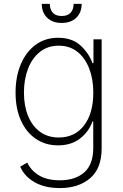

<svg xmlns="http://www.w3.org/2000/svg" viewBox="-20 -747 632 983"><path d="M286.6 215.9Q210.2 215.9 158 186.4Q105.8 157 83.5 106.5L119.7 85.2Q137.4 125 179.2 150.6Q220.9 176.1 286.6 176.1Q365.4 176.1 411.4 135.5Q457.4 94.8 457.4 11V-124.6H453.1Q434.3 -71.7 389.2 -37.3Q344.1 -2.8 277 -2.8Q212.4 -2.8 163.4 -36.2Q114.3 -69.6 87 -130.3Q59.7 -191.1 59.7 -272.7Q59.7 -354.8 86.5 -418.1Q113.3 -481.5 162.3 -517.6Q211.3 -553.6 277.3 -553.6Q348.4 -553.6 391.2 -515.1Q433.9 -476.6 453.5 -423.7H458.5V-545.5H500.4V12.8Q500.4 115.4 441.2 165.7Q382.1 215.9 286.6 215.9ZM280.9 -43Q362.9 -43 410.3 -104.8Q457.7 -166.5 457.7 -273.1Q457.7 -342 436.6 -396.3Q415.5 -450.6 376.1 -481.9Q336.6 -513.1 280.9 -513.1Q224.4 -513.1 184.5 -481.4Q144.5 -449.6 123.6 -395.2Q102.6 -340.9 102.6 -273.1Q102.6 -204.9 123.9 -153.1Q145.2 -101.2 185.2 -72.1Q225.1 -43 280.9 -43ZM356.9 -727.3H398.1Q398.1 -683.2 370.7 -656.4Q343.4 -629.6 295.8 -629.6Q248.6 -629.6 221.2 -656.4Q193.9 -683.2 193.9 -727.3H235.1Q235.1 -699.2 250 -682.2Q264.9 -665.1 295.8 -665.1Q326.7 -665.1 341.8 -682.2Q356.9 -699.2 356.9 -727.3Z"/></svg>

Font: Inter Extra Light BETA
Style: Regular
Weight: 200
Designer: Rasmus Andersson
Foundry: rsms
Version: Version 3.011;git-f93a4a705